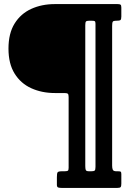

<svg xmlns="http://www.w3.org/2000/svg" viewBox="-20 -770 630 940"><path d="M258.5 135V98Q258.5 79.5 261.8 74Q265 68.5 283.5 68.5H295Q307 68.5 311.5 66.2Q316 64 316 52V-295Q316 -308 311.8 -311.2Q307.5 -314.5 295 -314.5H249Q185 -314.5 133.2 -338Q81.5 -361.5 51.5 -409.8Q21.5 -458 21.5 -532Q21.5 -606.5 51.5 -654.8Q81.5 -703 133 -726.5Q184.5 -750 249 -750H555.5Q566 -750 570 -747.2Q574 -744.5 574 -733V-689Q574 -675 569.5 -671.8Q565 -668.5 550.5 -668.5H547.5Q535.5 -668.5 532.2 -663.8Q529 -659 529 -643V41Q529 53.5 532.2 61Q535.5 68.5 549.5 68.5H556.5Q566.5 68.5 570.2 70.2Q574 72 574 82V129.5Q574 142 570.5 146Q567 150 554.5 150H281.5Q272 150 265.2 148Q258.5 146 258.5 135ZM447.5 47V-654Q447.5 -664.5 443.5 -666.5Q439.5 -668.5 428.5 -668.5H416.5Q404 -668.5 400.8 -664.5Q397.5 -660.5 397.5 -646V43Q397.5 55.5 399.8 62Q402 68.5 416 68.5H426.5Q438.5 68.5 443 65.5Q447.5 62.5 447.5 47Z"/></svg>

Font: Besley* Condensed
Style: Bold
Weight: 700
Width: 3
Designer: Owen Earl
Foundry: indestructible type*
Version: Version 3.000; ttfautohint (v1.8.3)